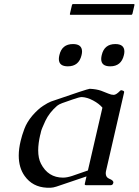

<svg xmlns="http://www.w3.org/2000/svg" viewBox="-20 -897 672 930"><path d="M334.5 -877.4H627.4Q632.3 -877.4 631.3 -872.6L621.6 -830.6Q620.1 -825.2 615.2 -825.2H322.3Q317.4 -825.2 318.8 -830.6L328.6 -872.6Q329.6 -877.4 334.5 -877.4ZM226.1 12.2H206.1Q137.7 8.8 99.6 -44.4Q70.8 -84.5 70.8 -143.6Q70.8 -176.3 80.1 -214.8Q85.9 -240.2 98.1 -272.9Q110.4 -305.7 136.7 -336.9Q164.1 -368.2 188 -383.8Q211.9 -399.4 227.1 -405.3Q405.3 -466.8 414.1 -466.8H416.5Q447.3 -465.3 469.7 -457.5Q492.2 -449.2 505.4 -443.4Q519 -437.5 530.8 -437.5Q542.5 -437.5 561 -456.5Q564.5 -460 566.9 -460Q569.8 -460 576.2 -457.5Q582.5 -455.1 581.1 -449.2L494.1 -71.3Q492.2 -63.5 492.2 -57.6Q492.2 -38.1 509.3 -31.2Q531.7 -22.5 528.8 -11.2Q526.4 0 516.1 0H397.5Q389.2 0 390.6 -6.3L398.9 -42.5L253.4 6.8Q236.3 12.2 226.1 12.2ZM375 -426.8Q364.7 -426.8 331.1 -415Q296.9 -403.3 281.2 -397.5Q265.1 -391.6 256.3 -384.3Q218.8 -351.6 199.7 -311.5Q181.2 -271.5 178.7 -259.8L175.8 -246.6Q175.3 -245.1 174.8 -244.1Q165 -201.7 165 -168.9Q165 -130.4 178.2 -104.5Q212.9 -36.6 285.6 -36.6Q304.2 -36.6 329.6 -44.9Q355 -53.2 405.8 -71.3L476.1 -375.5Q460.4 -394.5 431.2 -410.2Q401.9 -425.8 377 -426.8ZM538.6 -683.6Q582 -683.6 582.5 -647.9Q582.5 -639.6 580.1 -629.9Q567.4 -575.7 513.7 -575.7Q470.2 -575.7 470.2 -611.3Q470.2 -619.6 472.7 -629.9Q484.9 -683.6 538.6 -683.6ZM333.5 -683.6Q377 -683.6 377.4 -647.9Q377.4 -639.6 375 -629.9Q362.3 -575.7 308.6 -575.7Q265.1 -575.7 265.1 -611.3Q265.1 -619.6 267.6 -629.9Q279.8 -683.6 333.5 -683.6Z"/></svg>

Font: Caudex
Style: Italic
Weight: 400
Italic angle: -13°
Version: Version 1.04